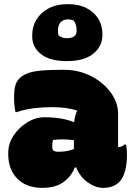

<svg xmlns="http://www.w3.org/2000/svg" viewBox="-20 -900 640 930"><path d="M552 -350V-188H556Q564 -188 571.5 -192Q579 -196 584 -200H590Q592 -195 593.5 -180.5Q595 -166 595 -149Q595 -103 585 -69.5Q575 -36 560 -21Q544 -4 523.5 3Q503 10 479 10Q442 10 404.5 -17Q367 -44 349 -89H342Q326 -46 287.5 -18Q249 10 185 10Q107 10 63.5 -35Q20 -80 20 -152V-161Q20 -204 45.5 -243Q71 -282 111.5 -307Q152 -332 195 -332Q242 -332 277.5 -325.5Q313 -319 339 -308Q343 -342 354 -364Q328 -373 297 -377Q266 -381 232 -381Q189 -381 146 -376Q103 -371 61 -357H55Q48 -391 48 -428Q48 -458 53 -481Q58 -504 74 -520Q90 -536 113.5 -545Q137 -554 178.5 -558Q220 -562 291 -562Q344 -562 391 -544.5Q438 -527 474 -497Q510 -467 531 -429Q552 -391 552 -350ZM233 -191Q233 -176 239 -170.5Q245 -165 263 -165Q306 -165 338 -178V-221Q324 -223 309.5 -224Q295 -225 282 -225Q258 -225 237 -222Q233 -210 233 -193ZM309 -880Q362 -880 399.5 -860.5Q437 -841 456.5 -808.5Q476 -776 476 -737V-730Q476 -676 432 -640Q388 -604 303 -604Q222 -604 179 -637.5Q136 -671 136 -724V-731Q136 -771 156.5 -805Q177 -839 215.5 -859.5Q254 -880 309 -880ZM309 -806Q286 -806 273.5 -792Q261 -778 261 -754V-747Q261 -743 261.5 -738.5Q262 -734 263 -729Q273 -721 283 -718Q293 -715 303 -715Q351 -715 351 -749V-756Q351 -783 336 -801Q329 -804 322.5 -805Q316 -806 309 -806Z"/></svg>

Font: Recursive Mn Csl St XBk
Style: Regular
Weight: 1000
Monospace: yes
Version: Version 1.079;hotconv 1.0.112;makeotfexe 2.5.65598; ttfautoh